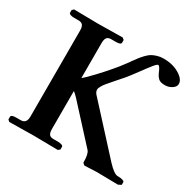

<svg xmlns="http://www.w3.org/2000/svg" viewBox="-148 -807 960 958"><g transform="rotate(30 332.0 -328.0)"><path d="M223.1 -75.2Q223.1 -53.7 230.2 -44.4Q237.3 -35.2 254.9 -35.2H280.8Q293.5 -35.2 302.2 -32Q311 -28.8 311 -22.9V-7.8L300.8 1Q201.2 -1 163.1 -1L21 1L11.2 -7.8V-22.9Q11.2 -35.2 41 -35.2H66.9Q99.1 -35.2 99.1 -75.2V-570.8Q99.1 -591.8 91.6 -601.3Q84 -610.8 66.9 -610.8H41Q28.3 -610.8 19.8 -614Q11.2 -617.2 11.2 -623V-638.2L21 -647Q121.1 -645 159.2 -645L300.8 -647L311 -638.2V-623Q311 -610.8 280.8 -610.8H254.9Q237.3 -610.8 230.2 -600.8Q223.1 -590.8 223.1 -570.8V-368.2Q225.6 -370.6 233.4 -377.4Q241.2 -384.3 246.1 -389.2Q306.6 -449.7 358.9 -514.2L396 -563H395L418 -593.8Q425.3 -604 439.5 -618.9Q453.6 -633.8 465.1 -640.6Q476.6 -647.5 493.9 -652.8Q511.2 -658.2 530.8 -658.2Q583.5 -658.2 621.3 -635.5Q659.2 -612.8 659.2 -585.9Q659.2 -569.8 641.4 -557.9Q623.5 -545.9 602.1 -545.9Q587.9 -545.9 578.1 -548.6Q568.4 -551.3 562 -557.9Q555.7 -564.5 553.2 -568.4Q550.8 -572.3 545.9 -582Q531.7 -617.2 522.9 -617.2Q516.6 -617.2 501.7 -598.9Q486.8 -580.6 457 -540Q425.8 -497.6 414.1 -483.9Q410.6 -479.5 367.2 -430.2L341.8 -400.4Q335 -392.6 327.4 -379.6Q319.8 -366.7 319.8 -357.9Q319.8 -346.2 329.1 -335L564 -78.1Q604 -35.2 625 -35.2H631.8Q643.6 -35.2 653.8 -31.7Q664.1 -28.3 664.1 -22.9V-7.8L647 1Q564.9 -1 525.9 -1L454.1 2L442.9 -7.8V-11.2Q442.9 -58.1 429.2 -73.2L249 -270Q232.9 -287.1 223.1 -293.9Z"/></g></svg>

Font: Linux Libertine G
Style: Bold
Weight: 700
Designer: Philipp H. Poll
Foundry: Philipp H. Poll
Version: Version 5.0.3